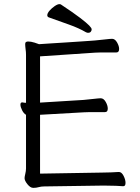

<svg xmlns="http://www.w3.org/2000/svg" viewBox="-20 -900 678 930"><path d="M424 -758Q424 -751 419.5 -746Q415 -741 407 -741Q402 -741 396 -744Q362 -764 314 -781Q266 -798 216 -816Q209 -819 209 -826Q209 -836 220 -848.5Q231 -861 245 -870.5Q259 -880 268 -880Q272 -880 274 -879Q336 -838 368 -813.5Q400 -789 412 -776.5Q424 -764 424 -758ZM576 2Q568 1 541.5 0Q515 -1 489 -1H473L195 3Q179 3 167.5 6.5Q156 10 141 10Q127 10 113 -7.5Q99 -25 99 -37Q99 -44 102.5 -58Q106 -72 106 -84V-344Q95 -350 87 -366Q79 -382 79 -393Q79 -404 87 -404H89Q93 -403 97.5 -402.5Q102 -402 106 -402V-635Q106 -649 104 -661Q103 -670 102.5 -675.5Q102 -681 102 -685Q102 -695 107 -697Q112 -699 116 -699Q130 -699 147.5 -693.5Q165 -688 169 -686Q195 -688 229.5 -690Q264 -692 301 -694.5Q338 -697 369.5 -699Q401 -701 420.5 -702.5Q440 -704 440 -704Q463 -706 488.5 -709Q514 -712 523 -712Q537 -712 547 -694.5Q557 -677 557 -663Q557 -646 544 -646H471Q455 -646 441 -645L174 -627V-403L385 -416Q408 -418 433.5 -421Q459 -424 468 -424Q482 -424 492 -406.5Q502 -389 502 -374Q502 -357 489 -357H416Q400 -357 386 -356L174 -344V-59L472 -64Q494 -64 517 -65Q540 -66 555 -67H556Q569 -67 578.5 -48.5Q588 -30 588 -14Q588 2 577 2Z"/></svg>

Font: Klee One SemiBold
Style: Regular
Weight: 600
Designer: Fontworks Inc.
Foundry: Fontworks Inc.
Version: Version 1.00;January 12, 2022;FontCreator 13.0.0.2683 64-bit